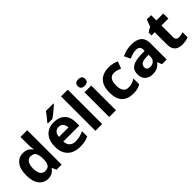

<svg xmlns="http://www.w3.org/2000/svg" viewBox="193 -1878 3000 3000"><g transform="rotate(-45 1693.0 -378.0)"><path d="M251 10Q160 10 102.5 -61.5Q45 -133 45 -272Q45 -412 103 -484Q161 -556 255 -556Q314 -556 352 -533Q390 -510 412 -476H417Q414 -492 410 -522.5Q406 -553 406 -585V-760H555V0H441L412 -71H406Q384 -37 347 -13.5Q310 10 251 10ZM303 -109Q365 -109 390 -145.5Q415 -182 416 -255V-271Q416 -351 391.5 -393Q367 -435 301 -435Q252 -435 224 -392.5Q196 -350 196 -270Q196 -190 224 -149.5Q252 -109 303 -109Z M936 -556Q1049 -556 1115 -491.5Q1181 -427 1181 -308V-236H829Q831 -173 866.5 -137Q902 -101 965 -101Q1018 -101 1061 -111.5Q1104 -122 1150 -144V-29Q1110 -9 1065.5 0.5Q1021 10 958 10Q876 10 813 -20.5Q750 -51 714 -113Q678 -175 678 -269Q678 -365 710.5 -428.5Q743 -492 801 -524Q859 -556 936 -556ZM937 -450Q894 -450 865.5 -422Q837 -394 832 -335H1041Q1040 -385 1015 -417.5Q990 -450 937 -450ZM1140 -756Q1126 -742 1103 -722Q1080 -702 1053.5 -680Q1027 -658 1001.5 -638.5Q976 -619 957 -606H858V-619Q874 -638 895.5 -663.5Q917 -689 938 -716.5Q959 -744 973 -766H1140Z M1451 0H1302V-760H1451Z M1682 -760Q1715 -760 1739 -744.5Q1763 -729 1763 -687Q1763 -646 1739 -630Q1715 -614 1682 -614Q1648 -614 1624.5 -630Q1601 -646 1601 -687Q1601 -729 1624.5 -744.5Q1648 -760 1682 -760ZM1756 -546V0H1607V-546Z M2134 10Q2012 10 1945.5 -57.5Q1879 -125 1879 -270Q1879 -370 1913 -433Q1947 -496 2007.5 -526Q2068 -556 2147 -556Q2203 -556 2244.5 -545Q2286 -534 2317 -519L2273 -404Q2238 -418 2207.5 -427Q2177 -436 2147 -436Q2031 -436 2031 -271Q2031 -189 2061.5 -150Q2092 -111 2147 -111Q2194 -111 2230 -123.5Q2266 -136 2300 -158V-31Q2266 -9 2228.5 0.5Q2191 10 2134 10Z M2650 -557Q2760 -557 2818.5 -509.5Q2877 -462 2877 -364V0H2773L2744 -74H2740Q2705 -30 2666 -10Q2627 10 2559 10Q2486 10 2438 -32.5Q2390 -75 2390 -163Q2390 -250 2451 -291.5Q2512 -333 2634 -337L2729 -340V-364Q2729 -407 2706.5 -427Q2684 -447 2644 -447Q2604 -447 2566 -435.5Q2528 -424 2490 -407L2441 -508Q2485 -531 2538.5 -544Q2592 -557 2650 -557ZM2671 -251Q2599 -249 2571 -225Q2543 -201 2543 -162Q2543 -128 2563 -113.5Q2583 -99 2615 -99Q2663 -99 2696 -127.5Q2729 -156 2729 -208V-253Z M3260 -109Q3285 -109 3308 -114Q3331 -119 3354 -126V-15Q3330 -5 3294.5 2.5Q3259 10 3217 10Q3168 10 3129.5 -6Q3091 -22 3068.5 -61.5Q3046 -101 3046 -171V-434H2975V-497L3057 -547L3100 -662H3195V-546H3348V-434H3195V-171Q3195 -140 3213 -124.5Q3231 -109 3260 -109Z"/></g></svg>

Font: RS Noto Sans
Style: Bold
Weight: 700
Designer: Monotype Design Team
Foundry: Monotype Imaging Inc.
Version: Version 3.10